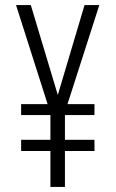

<svg xmlns="http://www.w3.org/2000/svg" viewBox="-20 -734 455 754"><path d="M207 -361 101 -714H43L167 -325H63V-282H178V-185H63V-141H178V0H235V-141H351V-185H235V-282H351V-325H245L370 -714H312Z"/></svg>

Font: Noto Sans Bengali ExtraCondensed Light
Style: Regular
Weight: 300
Width: 2
Designer: Joana Ranito - Universal Thirst; Jelle Bosma - Monotype Design Team
Foundry: Universal Thirst ehf.
Version: Version 3.000